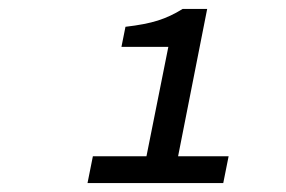

<svg xmlns="http://www.w3.org/2000/svg" viewBox="-20 -799 640 430"><path d="M296 -389 357 -694H252L261 -739Q305 -744 333.5 -753Q362 -762 389 -779H444L367 -389ZM176 -389 188 -449H492L480 -389Z"/></svg>

Font: Source Code Pro ExtraLight Medium
Style: Italic
Weight: 500
Italic angle: -11°
Monospace: yes
Version: Version 1.016;hotconv 1.0.116;makeotfexe 2.5.65601